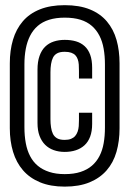

<svg xmlns="http://www.w3.org/2000/svg" viewBox="-20 -700 498 728"><path d="M225.4 7.6Q280.3 7.6 319.7 -8.7Q359 -25 384.4 -54.2Q409.8 -83.3 421.6 -124.2Q433.3 -165 433.3 -213.6V-459.8Q433.3 -508 421.9 -548.4Q410.5 -588.8 385.3 -618.7Q360 -648.5 320.6 -664.4Q281.2 -680.4 225.4 -680.4Q170.7 -680.4 131.1 -664.4Q91.4 -648.5 66.3 -619Q41.2 -589.6 29.2 -549.2Q17.2 -508.8 17.2 -459.8V-213.6Q17.2 -165 29.5 -124.4Q41.8 -83.7 67.2 -54.4Q92.6 -25 132 -8.7Q171.4 7.6 225.4 7.6ZM225.4 -39.8Q192.2 -39.8 166.9 -48.1Q141.5 -56.3 123.6 -71.2Q105.6 -86.1 94.3 -107.8Q82.9 -129.4 77.8 -157.1Q72.6 -184.7 72.6 -218V-456Q72.6 -487.9 77.8 -515.1Q82.9 -542.3 94 -564.1Q105 -585.9 122.8 -601.5Q140.7 -617.1 166.3 -625.1Q192 -633.1 225.4 -633.1Q259.9 -633.1 285.2 -625.2Q310.5 -617.3 328.1 -601.9Q345.8 -586.5 357 -564.7Q368.2 -543 373 -515.4Q377.9 -487.9 377.9 -455.5V-216.3Q377.9 -184.3 373.1 -157.2Q368.4 -130.1 357.3 -108.5Q346.2 -86.9 328.5 -71.7Q310.9 -56.5 285.6 -48.2Q260.3 -39.8 225.4 -39.8ZM225.3 -124Q248.4 -124 267.5 -130.3Q286.6 -136.5 300.5 -149.3Q314.4 -162 321.9 -182.2Q329.4 -202.4 329.4 -230.2V-272.6H279.4V-244.6Q279.4 -233.1 278.6 -221.7Q277.7 -210.4 274.3 -200.8Q270.9 -191.2 265 -184.4Q259.1 -177.5 249.3 -173.5Q239.5 -169.6 225 -169.6Q207 -169.6 196.4 -175.7Q185.9 -181.9 180.7 -192.4Q175.6 -202.8 173.5 -217.3Q171.3 -231.8 171.3 -247.6V-425.9Q171.3 -443 173.6 -457.2Q175.8 -471.4 181.1 -481.9Q186.5 -492.5 197.1 -498Q207.6 -503.6 225.3 -503.6Q240 -503.6 249.8 -500.2Q259.7 -496.7 265.6 -490.6Q271.5 -484.5 274.7 -475.4Q277.9 -466.4 278.7 -455.3Q279.4 -444.2 279.4 -431.3V-402.1H329.4V-442.7Q329.4 -472.1 322 -492.3Q314.6 -512.6 300.7 -525.2Q286.7 -537.8 267.9 -543.3Q249 -548.8 225.3 -548.8Q203 -548.8 184.1 -542.6Q165.2 -536.5 151.4 -523.1Q137.6 -509.8 129.9 -487.9Q122.2 -466.1 122.2 -435.9V-233.7Q122.2 -205.4 129.9 -184.9Q137.6 -164.4 151.2 -151Q164.8 -137.5 183.7 -130.8Q202.6 -124 225.3 -124Z"/></svg>

Font: Anybody Thin Condensed
Style: Regular
Weight: 100
Width: 3
Version: Version 1.113;gftools[0.9.25]